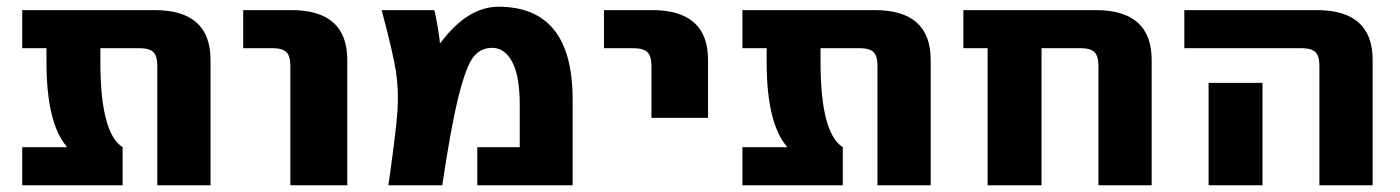

<svg xmlns="http://www.w3.org/2000/svg" viewBox="-20 -550 4156 570"><path d="M605 0H447V-354Q447 -384 435 -395.5Q423 -407 393 -407H278V-366Q278 -155 344 -113V0H46V-113H178V-115Q118 -185 118 -366V-407H46V-520H439Q605 -520 605 -372Z M702 -407V-520H845Q1011 -520 1011 -372V0H842V-354Q842 -384 830 -395.5Q818 -407 788 -407Z M1286 -423H1288Q1368 -530 1460 -530Q1680 -530 1680 -255V0H1397V-113H1523V-238Q1523 -325 1500.5 -366.5Q1478 -408 1441 -408Q1407 -408 1385.5 -381Q1364 -354 1341.5 -264.5Q1319 -175 1293 0H1133Q1156 -160 1160 -221Q1164 -282 1155.5 -337.5Q1147 -393 1113 -520H1269Q1273 -509 1279 -472.5Q1285 -436 1286 -423Z M1773 -407V-520H1916Q2082 -520 2082 -372V-200H1914V-354Q1914 -384 1901.5 -395.5Q1889 -407 1859 -407Z M2743 0H2585V-354Q2585 -384 2573 -395.5Q2561 -407 2531 -407H2416V-366Q2416 -155 2482 -113V0H2184V-113H2316V-115Q2256 -185 2256 -366V-407H2184V-520H2577Q2743 -520 2743 -372Z M3241 -354Q3241 -384 3229 -395.5Q3217 -407 3187 -407H3072V0H2912V-407H2840V-520H3233Q3399 -520 3399 -372V0H3241Z M3728 -304V-160V0H3568V-160V-304ZM3496 -407V-520H3889Q4055 -520 4055 -372V0H3897V-354Q3897 -384 3885 -395.5Q3873 -407 3843 -407Z"/></svg>

Font: M PLUS 1p ExtraBold
Style: Regular
Weight: 800
Version: Version 1.062